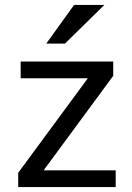

<svg xmlns="http://www.w3.org/2000/svg" viewBox="-20 -760 536 780"><path d="M54 0V-58L364 -479L394 -442H64V-510H440V-452L130 -31L100 -68H450V0ZM244 -583H168L281 -740H404Z"/></svg>

Font: Instrument Sans
Style: Regular
Weight: 400
Designer: Rodrigo Fuenzalida
Foundry: fragTYPE
Version: Version 1.000;gftools[0.9.28]